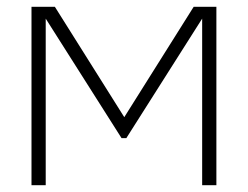

<svg xmlns="http://www.w3.org/2000/svg" viewBox="-20 -547 732 567"><path d="M73 0V-527H142L347 -201L552 -527H619V0H577V-492L353 -139H339L115 -492V0Z"/></svg>

Font: Onest Thin
Style: Regular
Weight: 250
Designer: Dmitri Voloshin, Andrey Kudryavtsev
Foundry: Dmitri Voloshin, Andrey Kudryavtsev
Version: Version 1.000;gftools[0.9.33]